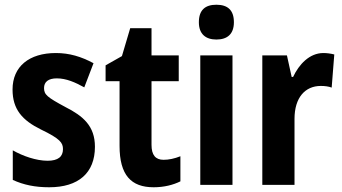

<svg xmlns="http://www.w3.org/2000/svg" viewBox="-20 -781 1444 811"><path d="M381 -161C381 -249 331 -291 256 -329C180 -370 166 -381 166 -409C166 -435 184 -450 220 -450C260 -450 298 -433 336 -412L375 -514C323 -542 273 -557 216 -557C103 -557 33 -500 33 -403C33 -319 74 -273 153 -234C234 -195 246 -178 246 -151C246 -119 225 -102 181 -102C133 -102 76 -122 34 -146V-21C80 0 128 10 188 10C311 10 381 -50 381 -161Z M671 -106C637 -106 620 -126 620 -169V-438H735V-547H620V-662H530L495 -544L426 -505V-438H485V-165C485 -41 534 10 629 10C673 10 712 0 742 -15V-121C717 -111 693 -106 671 -106Z M894 -761C847 -761 820 -739 820 -687C820 -637 849 -614 894 -614C940 -614 968 -637 968 -687C968 -738 942 -761 894 -761ZM962 -547H826V0H962Z M1346 -557C1287 -557 1243 -509 1218 -456H1212L1192 -547H1088V0H1224V-279C1224 -369 1269 -418 1335 -418C1352 -418 1368 -416 1381 -411L1392 -551C1376 -555 1360 -557 1346 -557Z"/></svg>

Font: Noto Sans Armenian Condensed
Style: Regular
Weight: 400
Width: 3
Designer: Monotype Design Team
Foundry: Monotype Imaging Inc.
Version: Version 2.008